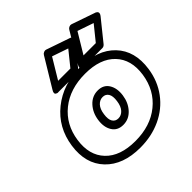

<svg xmlns="http://www.w3.org/2000/svg" viewBox="-215 -976 1182 1182"><g transform="rotate(-45 376.0 -385.5)"><path d="M54.2 -273.9Q74.2 -412.6 178.5 -496.3Q282.7 -580.1 433.1 -580.1Q583 -580.1 662.6 -496.6Q742.2 -413.1 722.2 -273.9Q709 -182.1 657.2 -112.3Q605.5 -42.5 524.2 -4.6Q442.9 33.2 344.2 33.2Q194.3 33.2 114.3 -50.8Q34.2 -134.8 54.2 -273.9ZM671.9 -273.9Q689 -391.1 622.8 -460.4Q556.6 -529.8 424.8 -529.8Q293 -529.8 207 -460.7Q121.1 -391.6 104 -273.9Q86.9 -156.2 153.1 -86.7Q219.2 -17.1 351.1 -17.1Q482.9 -17.1 568.6 -86.7Q654.3 -156.2 671.9 -273.9ZM212.9 -601.1 327.1 -790Q332 -798.8 342.3 -803Q352.5 -807.1 359.9 -804.2L514.2 -751Q516.1 -750.5 518.3 -749.5Q520.5 -748.5 524.4 -745.4Q528.3 -742.2 529.8 -738.3Q531.2 -734.4 529.8 -727.5Q528.3 -720.7 522 -712.9L413.1 -577.1Q403.3 -565.9 391.1 -565.9H231Q231 -566.4 226.8 -565.7Q222.7 -564.9 217.8 -566.9Q212.9 -568.8 209 -571.8Q205.1 -574.7 205.6 -582.5Q206.1 -590.3 212.9 -601.1ZM276.9 -616.2H383.8L461.9 -712.9L356.9 -749ZM280.8 -271Q288.6 -326.7 323.2 -364.3Q357.9 -401.9 407.2 -401.9Q456.5 -401.9 479.7 -364.5Q502.9 -327.1 495.1 -271Q487.3 -215.3 452.9 -177.7Q418.5 -140.1 369.1 -140.1Q319.8 -140.1 296.4 -177.5Q272.9 -214.8 280.8 -271ZM331.1 -271Q325.2 -230.5 337.9 -210.2Q350.6 -189.9 376 -189.9Q401.4 -189.9 420.4 -210.4Q439.5 -231 444.8 -271Q450.7 -311.5 438 -331.8Q425.3 -352.1 399.9 -352.1Q374.5 -352.1 355.5 -331.5Q336.4 -311 331.1 -271ZM434.1 -601.1 547.9 -790Q552.7 -798.8 563 -803Q573.2 -807.1 581.1 -804.2L734.9 -751Q736.8 -750.5 739 -749.5Q741.2 -748.5 745.1 -745.1Q749 -741.7 750.7 -738Q752.4 -734.4 751 -727.5Q749.5 -720.7 743.2 -712.9L633.8 -577.1Q624 -565.9 611.8 -565.9H452.1Q452.1 -566.4 448 -565.7Q443.8 -564.9 439 -566.9Q434.1 -568.8 430.2 -571.8Q426.3 -574.7 426.8 -582.5Q427.2 -590.3 434.1 -601.1ZM498 -616.2H605L683.1 -712.9L578.1 -749Z"/></g></svg>

Font: Trueno Black Outline
Style: Italic
Weight: 900
Width: 6
Designer: Julieta Ulanovsky
Foundry: Julieta Ulanovsky
Version: Version 3.001b | FøM Fix